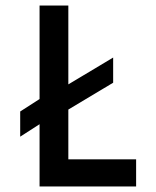

<svg xmlns="http://www.w3.org/2000/svg" viewBox="-20 -674 565 694"><path d="M227 -98V-278L389 -375V-466L227 -369V-654H123V-316L53 -271V-180L123 -225V0H472V-98Z"/></svg>

Font: Falling Sky
Style: Condensed
Weight: 400
Designer: Paul D. Hunt
Foundry: Adobe Systems Incorporated
Version: Version 1.02